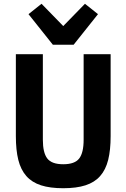

<svg xmlns="http://www.w3.org/2000/svg" viewBox="-20 -985 670 1017"><path d="M207 -698V-245Q207 -176 230.5 -145.5Q254 -115 315 -115Q376 -115 399.5 -145.5Q423 -176 423 -245V-698H566V-264Q566 -190 553 -138Q540 -86 510.5 -52.5Q481 -19 433 -3.5Q385 12 315 12Q245 12 197 -3.5Q149 -19 119.5 -52.5Q90 -86 77 -138Q64 -190 64 -264V-698ZM260 -748 131 -910 200 -965 315 -847 430 -965 499 -910 370 -748Z"/></svg>

Font: IBM Plex Sans Cond
Style: Bold
Weight: 700
Width: 3
Designer: Mike Abbink, Paul van der Laan, Pieter van Rosmalen
Foundry: Bold Monday
Version: Version 1.3